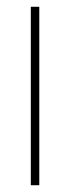

<svg xmlns="http://www.w3.org/2000/svg" viewBox="-20 -640 206 567"><path d="M96 -93H71V-620H96Z"/></svg>

Font: Noto Sans Kannada UI ExtraCondensed Thin
Style: Regular
Weight: 100
Width: 2
Designer: Jelle Bosma - Monotype Design Team
Foundry: Monotype Imaging Inc.
Version: Version 2.005; ttfautohint (v1.8.4.7-5d5b)